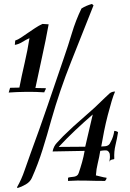

<svg xmlns="http://www.w3.org/2000/svg" viewBox="-20 -819 658 971"><path d="M226 -696Q211 -613 193.5 -534.5Q176 -456 159 -374L212 -373Q212 -368 209 -363.5Q206 -359 204 -352Q162 -355 113.5 -354.5Q65 -354 24 -351L31 -375L78 -376Q89 -433 104.5 -500Q120 -567 129 -626Q111 -618 92.5 -606.5Q74 -595 55 -592L57 -614Q70 -618 86.5 -629Q103 -640 121 -652.5Q139 -665 158 -677.5Q177 -690 195 -698ZM511 -325Q523 -337 534 -346.5Q545 -356 562 -356Q554 -339 544.5 -307Q535 -275 525 -236.5Q515 -198 506.5 -156Q498 -114 492 -78Q498 -79 505 -79Q512 -79 518 -80.5Q524 -82 529.5 -86Q535 -90 539 -100Q547 -114 551.5 -128.5Q556 -143 558 -157Q563 -157 569 -155Q575 -153 577 -150Q572 -118 564 -85Q556 -52 558 -17Q558 -14 554.5 -13.5Q551 -13 546.5 -12Q542 -11 538 -8Q534 -5 533 2Q534 -7 534.5 -11Q535 -15 535.5 -18Q536 -21 536 -25.5Q536 -30 535 -41Q529 -58 516.5 -58.5Q504 -59 487 -56Q482 -24 474.5 6Q467 36 465 68Q479 71 491.5 74.5Q504 78 519 80Q519 88 511 96Q464 96 418 94.5Q372 93 324 96V80Q331 77 339.5 76.5Q348 76 355.5 74.5Q363 73 369 69Q375 65 378 56Q387 30 395 1.5Q403 -27 408 -56L246 -53Q251 -79 267 -96Q283 -113 300 -131Q351 -181 406 -228Q461 -275 511 -325ZM411 -77 449 -240Q404 -201 361 -160.5Q318 -120 277 -76ZM453 -792Q396 -648 339 -505Q282 -362 239 -211Q219 -138 195.5 -63Q172 12 141 81Q132 101 110.5 113.5Q89 126 69 132L66 128Q89 88 104.5 42Q120 -4 136 -47Q180 -166 220.5 -284.5Q261 -403 302 -523Q324 -586 343.5 -651Q363 -716 392 -776Q416 -791 445 -799Z"/></svg>

Font: Lucien Schoenschriftv CAT
Style: Regular
Weight: 400
Designer: Lucian Bernhard 1928
Foundry: CAT-Fonts Peter Wiegel
Version: Version 1.000